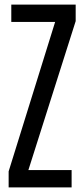

<svg xmlns="http://www.w3.org/2000/svg" viewBox="-20 -820 369 840"><path d="M17.8 0V-70.2L221.2 -724H29.4V-800H311.1V-727.6L104.2 -76H293.3V0Z"/></svg>

Font: Big Shoulders Text SC Thin
Style: Regular
Weight: 100
Designer: Patric King
Foundry: XO Type Co
Version: Version 2.002